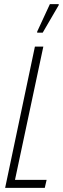

<svg xmlns="http://www.w3.org/2000/svg" viewBox="-20 -915 306 935"><path d="M5 0 150 -688H191L53 -39H207L198 0ZM161 -756V-761L223 -895H266V-890L188 -756Z"/></svg>

Font: Saira UltraCondensed ExtraLight
Style: Italic
Weight: 250
Width: 1
Italic angle: -12°
Designer: Hector Gatti with collaboration of the Omnibus-Type team
Foundry: Omnibus-Type
Version: Version 1.101